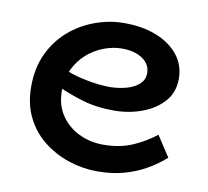

<svg xmlns="http://www.w3.org/2000/svg" viewBox="-62 -551 685 633"><g transform="rotate(10 280.5 -234.5)"><path d="M302 14Q253 14 206 -1.5Q159 -17 121 -47Q83 -77 61 -121.5Q39 -166 39 -224Q39 -286 61.5 -334Q84 -382 122 -415Q160 -448 208 -465.5Q256 -483 306 -483Q367 -483 413.5 -464.5Q460 -446 487 -412.5Q514 -379 514 -333Q514 -287 486 -256Q458 -225 414 -209Q370 -193 321 -193Q260 -193 212 -208Q176 -219 141 -234Q141 -231 141 -228Q141 -180 164 -146Q187 -112 224.5 -94Q262 -76 306 -76Q361 -76 403.5 -94.5Q446 -113 480 -140L525 -71Q497 -46 463.5 -27Q430 -8 390 3Q350 14 302 14ZM153 -293Q186 -281 214 -276Q257 -267 297 -267Q328 -268 353 -275.5Q378 -283 393 -297.5Q408 -312 408 -333Q408 -363 381.5 -381Q355 -399 313 -399Q282 -399 251 -387Q220 -375 195.5 -353Q171 -331 156 -300Q154 -296 153 -293Z"/></g></svg>

Font: BioRhyme ExtraBold Medium
Style: Regular
Weight: 500
Version: Version 1.600;gftools[0.9.33]